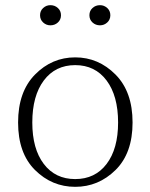

<svg xmlns="http://www.w3.org/2000/svg" viewBox="-20 -708 582 743"><path d="M105 -234Q105 -132 149.5 -73.5Q194 -15 271 -15Q348 -15 392.5 -73.5Q437 -132 437 -234Q437 -337 392.5 -396.5Q348 -456 271 -456Q194 -456 149.5 -396.5Q105 -337 105 -234ZM115.5 -419.5Q181 -486 271 -486Q361 -486 427 -419.5Q493 -353 493 -234Q493 -115 427 -50Q361 15 271 15Q181 15 115.5 -50Q50 -115 50 -234Q50 -353 115.5 -419.5ZM367 -610Q350 -610 338 -621Q326 -632 326 -649Q326 -666 338 -677Q350 -688 367 -688Q383 -688 395 -677Q407 -666 407 -649Q407 -632 395 -621Q383 -610 367 -610ZM175 -610Q159 -610 147 -621Q135 -632 135 -649Q135 -666 147 -677Q159 -688 175 -688Q192 -688 204 -677Q216 -666 216 -649Q216 -632 204 -621Q192 -610 175 -610Z"/></svg>

Font: TypoPRO Source Serif Pro
Style: Regular
Weight: 300
Designer: Frank Grießhammer
Foundry: Adobe Systems Incorporated
Version: Version 1.017;PS (version unavailable);hotconv 1.0.79;makeot